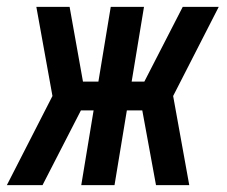

<svg xmlns="http://www.w3.org/2000/svg" viewBox="-42 -540 662 560"><path d="M82 0H-22L111 -260L64 -520H161L200 -302H245L281 -520H378L342 -302H379L491 -520H596L463 -260L510 0H413L373 -218H328L292 0H195L231 -218H194Z"/></svg>

Font: Iosevka SS04 Md Ex Obl
Style: Regular
Weight: 500
Width: 7
Italic angle: -9°
Monospace: yes
Designer: Belleve Invis
Foundry: Belleve Invis
Version: Version 19.0.0; ttfautohint (v1.8.4)